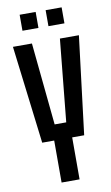

<svg xmlns="http://www.w3.org/2000/svg" viewBox="-94 -898 548 946"><g transform="rotate(-10 180.0 -425.0)"><path d="M135 0V-210H75L15 -700H110L151 -288H209L250 -700H345L285 -210H225V0ZM75 -770V-850H155V-770ZM205 -770V-850H285V-770Z"/></g></svg>

Font: Tektur Condensed
Style: Regular
Weight: 400
Width: 3
Designer: Adam Jagosz
Foundry: Adam Jagosz
Version: Version 1.005;gftools[0.9.30]